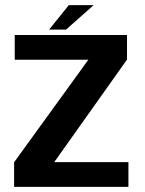

<svg xmlns="http://www.w3.org/2000/svg" viewBox="-20 -729 565 749"><path d="M35 0H481V-96.5H185.5V-88L475.5 -496.5V-592.5H37.5V-496H331L330.5 -504L35 -96ZM171.5 -613.5H237.5L345.5 -709H248.5Z"/></svg>

Font: Anybody UltraCondensed Thin SemiBold
Style: Regular
Weight: 600
Version: Version 1.111